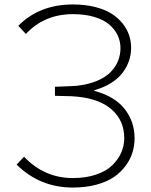

<svg xmlns="http://www.w3.org/2000/svg" viewBox="-20 -840 685 870"><path d="M589.8 -213.9Q589.8 -181.2 580.6 -150.1Q571.3 -119.1 550 -89.8Q528.8 -60.5 497.3 -38.6Q465.8 -16.6 417.7 -3.4Q369.6 9.8 310.1 9.8Q160.6 9.8 55.2 -94.2L88.9 -129.9Q180.7 -33.2 310.1 -33.2Q369.1 -33.2 415.3 -48.8Q461.4 -64.5 488.5 -90.8Q515.6 -117.2 529.3 -148.4Q543 -179.7 543 -213.9Q543 -292 488.3 -341.8Q433.6 -391.6 331.1 -401.9Q320.3 -403.3 302.2 -404.1Q284.2 -404.8 260.5 -405Q236.8 -405.3 229 -405.8V-446.8Q313 -449.7 327.1 -451.2Q379.9 -457 419.4 -473.6Q459 -490.2 481.7 -513.9Q504.4 -537.6 515.1 -564.7Q525.9 -591.8 525.9 -622.1Q525.9 -652.8 513.2 -679.9Q500.5 -707 475.1 -728.8Q449.7 -750.5 407.5 -763.2Q365.2 -775.9 311 -775.9Q180.7 -775.9 97.2 -686L63 -723.1Q158.2 -819.8 311 -819.8Q365.2 -819.8 409.9 -808.6Q454.6 -797.4 484.6 -778.6Q514.6 -759.8 535.2 -734.1Q555.7 -708.5 564.9 -680.7Q574.2 -652.8 574.2 -623Q574.2 -593.8 564.9 -565.7Q555.7 -537.6 536.4 -511.5Q517.1 -485.4 484.1 -464.4Q451.2 -443.4 407.2 -431.2V-428.2Q499.5 -403.8 544.7 -346.4Q589.8 -289.1 589.8 -213.9Z"/></svg>

Font: Sinkin Sans 200 X Light
Style: Regular
Weight: 200
Designer: Keith Bates
Foundry: K-Type
Version: Sinkin Sans (version 1.0)  by Keith Bates   •   © 2014   www